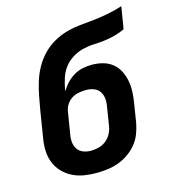

<svg xmlns="http://www.w3.org/2000/svg" viewBox="-110 -824 821 922"><g transform="rotate(-15 300.0 -363.5)"><path d="M257 8Q225 8 194.5 3Q164 -2 137.5 -15.5Q111 -29 90.5 -50.5Q70 -72 59 -100Q48 -128 47 -159.5Q46 -191 52 -223L73 -353Q79 -388 85.5 -422Q92 -456 102.5 -490Q113 -524 131 -556.5Q149 -589 175 -615.5Q201 -642 233.5 -660Q266 -678 301 -687Q336 -696 370.5 -699Q405 -702 439.5 -706Q474 -710 509 -717Q544 -724 578 -735L560 -625Q534 -613 507.5 -606Q481 -599 454 -596Q427 -593 400.5 -592Q374 -591 347 -584Q320 -577 295 -561.5Q270 -546 253 -523Q236 -500 227.5 -473.5Q219 -447 214 -421L213 -410Q225 -431 242 -449Q259 -467 280 -479Q301 -491 323.5 -495.5Q346 -500 368 -500Q396 -500 422.5 -493Q449 -486 469.5 -469.5Q490 -453 502 -429.5Q514 -406 519 -380Q524 -354 523 -326Q522 -298 517 -269L502 -175Q497 -148 487 -122Q477 -96 458.5 -73.5Q440 -51 416 -34.5Q392 -18 365.5 -8.5Q339 1 311.5 4.5Q284 8 257 8ZM258 -102Q277 -102 296.5 -107Q316 -112 332.5 -124.5Q349 -137 359 -155.5Q369 -174 372 -193L387 -287Q391 -307 389 -326.5Q387 -346 377 -361Q367 -376 349 -383Q331 -390 311 -390Q293 -390 275 -387Q257 -384 241 -374.5Q225 -365 214 -349Q203 -333 200 -315L182 -205Q178 -185 180 -165.5Q182 -146 192 -131Q202 -116 220 -109Q238 -102 258 -102Z"/></g></svg>

Font: Iosevka Extrabold Extended
Style: Italic
Weight: 800
Width: 7
Italic angle: -9°
Monospace: yes
Designer: Belleve Invis
Foundry: Belleve Invis
Version: Version 32.5.0; ttfautohint (v1.8.4)